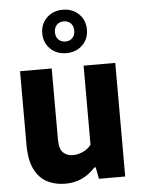

<svg xmlns="http://www.w3.org/2000/svg" viewBox="-57 -868 677 921"><g transform="rotate(-5 281.5 -407.0)"><path d="M220.5 9.5Q172 9.5 133.5 -10.2Q95 -30 72.8 -74.5Q50.5 -119 50.5 -193V-547H203V-204.5Q203 -159 221.5 -141.5Q240 -124 269.5 -124Q291 -124 315.8 -134.5Q340.5 -145 356.5 -166.5V-547H509V0H382.5L372 -56H365Q307 9.5 220.5 9.5ZM280 -614Q233.5 -614 203 -643.5Q172.5 -673 172.5 -718.5Q172.5 -764 203 -793.5Q233.5 -823 280 -823Q326.5 -823 357 -793.5Q387.5 -764 387.5 -718.5Q387.5 -673 357 -643.5Q326.5 -614 280 -614ZM280 -670Q300.5 -670 313.5 -683Q326.5 -696 326.5 -718.5Q326.5 -741 313.5 -754Q300.5 -767 280 -767Q259.5 -767 246.5 -754Q233.5 -741 233.5 -718.5Q233.5 -696 246.5 -683Q259.5 -670 280 -670Z"/></g></svg>

Font: Encode Sans SemiCondensed SemiCondensed
Style: Bold
Weight: 700
Width: 4
Designer: Multiple Designers
Foundry: Impallari Type
Version: Version 3.000; ttfautohint (v1.8.3) -l 8 -r 50 -G 200 -x 14 